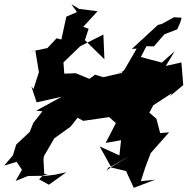

<svg xmlns="http://www.w3.org/2000/svg" viewBox="-35 -908 901 923"><path d="M801 -825 743 -793 724 -788 599 -673 622 -674 561 -569 526 -554 580 -575 614 -628 549 -557 461 -537 422 -549 395 -529 329 -556 274 -554 270 -608 351 -686 462 -742 467 -623 373 -715 391 -770 365 -779 434 -854 346 -865 308 -888 335 -850 284 -828 260 -718 237 -724 193 -677 98 -657 135 -664 152 -561 126 -480 116 -492 141 -416 262 -443 139 -376 169 -373 125 -317 108 -274 43 -213 27 -161 -15 -112 45 -130 91 -61 195 -67 76 -101 40 -38 99 -62 188 -63 228 -68 284 -80 200 -20 153 -46 178 -71 174 -141 176 -157 226 -243 304 -299 338 -342 365 -327 490 -345 522 -316 473 -221 547 -234 539 -161 444 -204 498 -107 584 -156C548 -133 510 -114 476 -88L489 -105L571 -86L608 -5L711 -44L642 -37L664 -105L702 -205L685 -167L778 -272L735 -268L717 -337L674 -374L682 -365L702 -402L791 -460L786 -451L780 -444L846 -499L837 -608L762 -591L805 -662L743 -607L642 -634L669 -686L705 -685L755 -743L817 -767L832 -801L838 -823Z"/></svg>

Font: Hussar Lance
Style: ExBdObl
Weight: 700
Foundry: Cannot Into Space Fonts, PlusOne Fonts
Version: Version 2.270